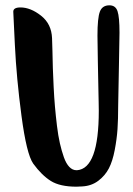

<svg xmlns="http://www.w3.org/2000/svg" viewBox="-20 -773 500 723"><path d="M30 -729Q30 -745 57 -745Q95 -745 134.5 -714Q174 -683 176 -629Q177 -614 177.5 -580Q178 -546 179 -516.5Q180 -487 182 -446Q184 -405 187 -371Q190 -337 194.5 -299.5Q199 -262 205.5 -233.5Q212 -205 220.5 -181Q229 -157 241 -144.5Q253 -132 268 -132H270Q352 -138 352 -356Q352 -370 351.5 -389.5Q351 -409 351 -413Q350 -464 348.5 -539Q347 -614 347 -639Q347 -705 356 -729Q365 -753 392 -753Q415 -753 422.5 -731Q430 -709 430 -650Q430 -624 428 -533.5Q426 -443 425 -374Q425 -324 422.5 -287Q420 -250 412 -208Q404 -166 390 -139Q376 -112 350.5 -92.5Q325 -73 290 -71Q286 -71 278.5 -70.5Q271 -70 268 -70Q206 -70 171.5 -91.5Q137 -113 105 -157Q80 -193 61 -336Q42 -479 36 -604Z"/></svg>

Font: KleponIjo
Style: Ijo
Weight: 400
Designer: Aprian Dwi Nur Sembada & Aurellia CItra
Version: Version 001.000